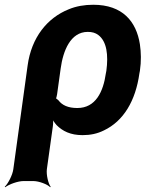

<svg xmlns="http://www.w3.org/2000/svg" viewBox="-22 -558 612 807"><path d="M325 10C358 10 387 4 415 -10C497 -49 548 -134 564 -250L566 -260C572 -301 571 -338 566 -372C551 -468 493 -538 370 -538C333 -538 298 -532 267 -519C177 -483 110 -401 94 -282L34 153C31 177 12 214 -2 227L0 229C15 217 53 203 77 203H118C142 203 178 217 189 229L191 227C181 214 172 177 175 153L200 -26C202 -39 202 -57 199 -66L195 -64C198 -55 208 -41 216 -32C241 -7 274 10 325 10ZM303 -104C264 -104 239 -116 224 -136C221 -139 213 -146 211 -145L212 -141C214 -143 218 -159 218 -162L233 -270C243 -344 274 -424 347 -424C365 -424 379 -420 391 -411C427 -384 434 -327 425 -260L423 -250C412 -172 380 -104 303 -104Z"/></svg>

Font: Asimov
Style: EdgeIt
Weight: 500
Designer: Google
Version: Version 2.000980: 2014